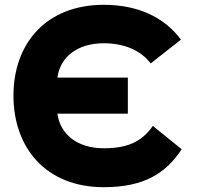

<svg xmlns="http://www.w3.org/2000/svg" viewBox="-20 -766 818 799"><path d="M412 13C578 13 670 -44 736 -145L616 -242C569 -174 507 -149 412 -149C301 -149 230 -208 219 -293H512V-443H219C230 -528 301 -586 412 -586C494 -586 565 -558 607 -502L733 -601C663 -696 551 -746 412 -746C171 -746 36 -584 36 -368C36 -152 170 13 412 13Z"/></svg>

Font: Kreadon Extra Bold
Style: Regular
Weight: 800
Designer: kohakuno
Foundry: StudioGnu
Version: Version 1.000;Glyphs 3.1.2 (3151)